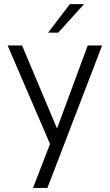

<svg xmlns="http://www.w3.org/2000/svg" viewBox="-20 -710 538 939"><path d="M215.3 -550.3 321.8 -689.9H391.1L264.6 -550.3ZM141.6 209 224.6 -5.9 17.1 -487.8H87.9L258.8 -81.5L409.2 -487.8H479.5L211.9 209Z"/></svg>

Font: HK Grotesk Legacy
Style: Regular
Weight: 400
Designer: Alfredo Marco Pradil
Foundry: Hanken Design Co.
Version: Version 2.022;PS 002.022;hotconv 1.0.88;makeotf.lib2.5.64775